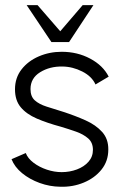

<svg xmlns="http://www.w3.org/2000/svg" viewBox="-20 -719 469 749"><path d="M215.5 9.5Q174 9 134.8 -5.2Q95.5 -19.5 66.2 -43.5Q37 -67.5 25 -98L80.5 -122Q88.5 -101 111 -84Q133.5 -67 162.8 -57.2Q192 -47.5 220.5 -47.5Q252 -47.5 280 -58Q308 -68.5 325.2 -88Q342.5 -107.5 342.5 -134.5Q342.5 -163 323.8 -179.2Q305 -195.5 276.5 -205.5Q248 -215.5 218 -224.5Q164 -239 123.5 -256.5Q83 -274 60.8 -300.8Q38.5 -327.5 38.5 -370.5Q38.5 -415.5 64 -448.2Q89.5 -481 131.2 -499Q173 -517 220.5 -517Q282 -517 332 -490.2Q382 -463.5 404 -420L352.5 -389.5Q338.5 -421 301 -440Q263.5 -459 224 -459.5Q174 -460.5 136.5 -437.2Q99 -414 99 -371.5Q99 -342.5 115.8 -327.5Q132.5 -312.5 161.5 -303.2Q190.5 -294 227.5 -282.5Q273.5 -267.5 313.8 -249.5Q354 -231.5 378.5 -204.2Q403 -177 402.5 -135.5Q402.5 -90.5 376 -57.5Q349.5 -24.5 306.8 -6.8Q264 11 215.5 9.5ZM180.5 -555 84 -699H126.5L215 -597L302.5 -699H344.5L249.5 -555Z"/></svg>

Font: Urbanist Light
Style: Regular
Weight: 300
Designer: Corey Hu
Foundry: Corey Hu
Version: Version 1.330; ttfautohint (v1.8.4.7-5d5b)